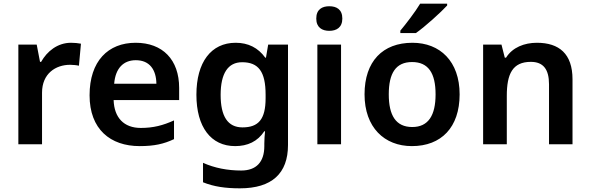

<svg xmlns="http://www.w3.org/2000/svg" viewBox="-20 -786 3216 1046"><path d="M367 -553C293 -553 236 -506 204 -449H198L180 -543H80V0H209V-281C209 -385 283 -433 362 -433C376 -433 398 -431 410 -428L421 -548C407 -551 384 -553 367 -553Z M719 -553C569 -553 468 -453 468 -267C468 -82 581 10 741 10C821 10 873 -2 928 -28V-130C868 -103 816 -89 747 -89C655 -89 602 -145 599 -241H956V-307C956 -461 866 -553 719 -553ZM720 -458C796 -458 831 -405 832 -330H602C609 -415 653 -458 720 -458Z M1264 -553C1130 -553 1050 -447 1050 -270C1050 -94 1129 10 1261 10C1329 10 1383 -15 1420 -71H1424C1422 -54 1420 -24 1420 -4V10C1420 97 1376 143 1294 143C1219 143 1148 129 1086 101V207C1145 231 1209 240 1287 240C1461 240 1549 159 1549 4V-543H1441L1429 -472H1425C1386 -526 1332 -553 1264 -553ZM1299 -447C1388 -447 1427 -396 1427 -270V-251C1427 -136 1388 -92 1301 -92C1221 -92 1182 -152 1182 -269C1182 -386 1222 -447 1299 -447Z M1774 -752C1735 -752 1703 -735 1703 -685C1703 -636 1735 -618 1774 -618C1813 -618 1845 -636 1845 -685C1845 -735 1813 -752 1774 -752ZM1838 -543H1709V0H1838Z M2416 -756V-766H2269C2242 -721 2192 -656 2161 -619V-606H2246C2296 -641 2382 -719 2416 -756ZM2484 -272C2484 -452 2377 -553 2227 -553C2065 -553 1966 -452 1966 -272C1966 -92 2074 10 2224 10C2384 10 2484 -92 2484 -272ZM2098 -272C2098 -387 2136 -448 2225 -448C2314 -448 2353 -387 2353 -272C2353 -158 2314 -94 2226 -94C2136 -94 2098 -158 2098 -272Z M2905 -553C2837 -553 2772 -528 2737 -472H2730L2712 -543H2612V0H2741V-264C2741 -383 2772 -449 2872 -449C2940 -449 2971 -408 2971 -327V0H3099V-354C3099 -493 3026 -553 2905 -553Z"/></svg>

Font: Noto Sans Thaana SemiBold
Style: Regular
Weight: 600
Designer: David Williams
Foundry: Google Inc.
Version: Version 3.001